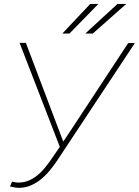

<svg xmlns="http://www.w3.org/2000/svg" viewBox="-20 -925 691 956"><path d="M294.9 -220.2 310.1 -242.2 618.2 -710.4H651.4L264.6 -125.5Q248 -100.6 228 -76.4Q208 -52.2 184.3 -32.7Q160.6 -13.2 132.8 -1.5Q105 10.3 72.8 10.3Q61.5 9.8 51 7.8Q40.5 5.9 29.8 3.4L40 -20.5Q48.8 -18.6 57.6 -17.1Q66.4 -15.6 75.7 -16.1Q102.1 -16.6 125 -26.9Q147.9 -37.1 167.5 -53.2Q187 -69.3 203.6 -89.6Q220.2 -109.9 233.9 -129.9L277.8 -193.8L77.6 -711.4H108.9ZM564.9 -905.3H608.4L441.9 -757.8L404.8 -758.3ZM429.2 -905.3H469.7L325.7 -757.8L290.5 -758.3Z"/></svg>

Font: Roboto Mono Thin
Style: Italic
Weight: 250
Designer: Google
Version: Version 2.000985; 2015; ttfautohint (v1.3)